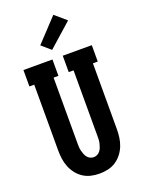

<svg xmlns="http://www.w3.org/2000/svg" viewBox="-181 -1067 861 1156"><g transform="rotate(-20 250.0 -489.0)"><path d="M250 8Q223 8 196 2Q169 -4 146 -19Q123 -34 106 -56Q89 -78 79 -103.5Q69 -129 65.5 -156Q62 -183 62 -210V-630H31V-735H217V-630H186V-210Q186 -198 186.5 -186Q187 -174 190 -162Q193 -150 197 -139Q201 -128 208.5 -118Q216 -108 227 -102.5Q238 -97 250 -97Q262 -97 273 -102.5Q284 -108 291.5 -118Q299 -128 303 -139Q307 -150 310 -162Q313 -174 313.5 -186Q314 -198 314 -210V-630H283V-735H469V-630H438V-210Q438 -183 434.5 -156Q431 -129 421 -103.5Q411 -78 394 -56Q377 -34 354 -19Q331 -4 304 2Q277 8 250 8ZM235 -790 177 -840 314 -986 386 -924Z"/></g></svg>

Font: Iosevka Slab Extrabold
Style: Regular
Weight: 800
Monospace: yes
Designer: Belleve Invis
Foundry: Belleve Invis
Version: Version 11.1.1; ttfautohint (v1.8.3)